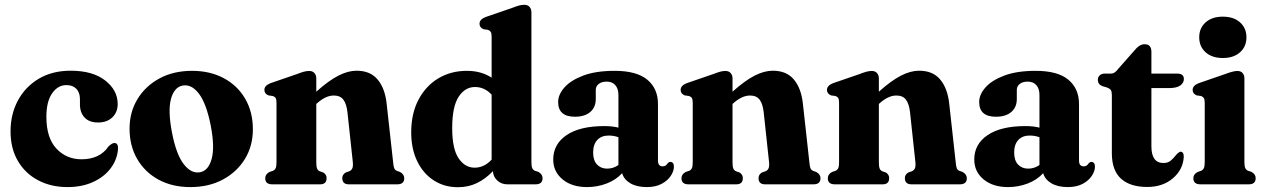

<svg xmlns="http://www.w3.org/2000/svg" viewBox="-20 -769 5274 801"><path d="M471 -335Q471 -301 448.8 -279.5Q426.5 -258 389 -258Q352 -258 332.8 -278.8Q313.5 -299.5 313.5 -333.5V-355.5Q313.5 -383 298.5 -398.5Q283.5 -414 257 -414Q221.5 -414 197.5 -379.8Q173.5 -345.5 173.5 -281.5Q173.5 -194 215.2 -149.2Q257 -104.5 320 -104.5Q396.5 -104.5 432.5 -158Q448.5 -173 457.5 -172.5Q473 -172 472.5 -149Q469.5 -104.5 442.5 -68Q415.5 -31.5 369 -10Q322.5 11.5 261.5 11.5Q193 11.5 139.2 -16.8Q85.5 -45 54.8 -97.2Q24 -149.5 24 -221Q24 -293 55 -350.2Q86 -407.5 142.2 -440.8Q198.5 -474 275 -474Q367 -474 419 -433.2Q471 -392.5 471 -335Z M781 -473.5Q857 -473.5 914.2 -442.5Q971.5 -411.5 1003.2 -356.5Q1035 -301.5 1035 -229.5Q1035 -160.5 1002 -106.2Q969 -52 910.2 -20.2Q851.5 11.5 774.5 11.5Q698.5 11.5 641.5 -19.5Q584.5 -50.5 552.5 -105.5Q520.5 -160.5 520.5 -232.5Q520.5 -301 553.5 -355.5Q586.5 -410 645.2 -441.8Q704 -473.5 781 -473.5ZM815 -50.5Q850 -57.5 863.2 -106.8Q876.5 -156 859 -246Q841 -337 810 -378Q779 -419 741.5 -412Q706.5 -405 693.2 -356Q680 -307 697.5 -216Q715 -125 746.5 -84.2Q778 -43.5 815 -50.5Z M1299.5 -442V-386.5Q1351.5 -433 1391.8 -453.5Q1432 -474 1467.5 -474Q1524.5 -474 1555.2 -437.5Q1586 -401 1593 -337L1620 -93Q1621.5 -75 1624.5 -67.5Q1627.5 -60 1635 -56.5L1649 -51.5Q1666.5 -41.5 1666.5 -25.5Q1666.5 0 1637.5 0H1435.5Q1408 0 1408 -26Q1408 -41 1422.5 -49.5L1437 -54.5Q1445.5 -58 1449.5 -66Q1453.5 -74 1452 -92L1429.5 -301Q1425.5 -336 1412.5 -353.2Q1399.5 -370.5 1372.5 -370.5Q1338.5 -370.5 1302 -337.5L1299.5 -335.5V-92.5Q1299.5 -74 1302.8 -66Q1306 -58 1314 -54.5L1328.5 -49.5Q1342.5 -41 1342.5 -26Q1342.5 0 1315.5 0H1115.5Q1086.5 0 1086.5 -25.5Q1086.5 -42 1104 -51.5L1119 -56.5Q1126.5 -60 1130 -67.5Q1133.5 -75 1133.5 -92.5V-340Q1133.5 -354.5 1129.8 -360.2Q1126 -366 1118 -368.5L1100 -371Q1083 -378 1083 -394Q1083 -412 1108.5 -422L1219 -460Q1237 -467 1248.2 -470Q1259.5 -473 1270 -473Q1284 -473 1291.8 -464.2Q1299.5 -455.5 1299.5 -442Z M1695.5 -217Q1695.5 -295.5 1726 -353.2Q1756.5 -411 1808.8 -442.2Q1861 -473.5 1927.5 -473.5Q1987.5 -473.5 2031 -445V-616Q2031 -630.5 2027 -636.2Q2023 -642 2015.5 -644.5L1997.5 -647Q1980.5 -654 1980.5 -670Q1980.5 -688 2006 -698L2116.5 -736Q2134.5 -743 2145.5 -746Q2156.5 -749 2167.5 -749Q2181.5 -749 2189.2 -740.2Q2197 -731.5 2197 -718V-92.5Q2197 -75 2200.5 -67.5Q2204 -60 2211.5 -56.5L2226 -52Q2243.5 -42 2243.5 -25.5Q2243.5 0 2214.5 0H2096.5Q2072 0 2054.8 -15.8Q2037.5 -31.5 2036.5 -55Q2005.5 -22.5 1969.5 -5.2Q1933.5 12 1890.5 12Q1833.5 12 1789.5 -16.5Q1745.5 -45 1720.5 -96.5Q1695.5 -148 1695.5 -217ZM1866.5 -234.5Q1866.5 -148.5 1893 -109Q1919.5 -69.5 1960 -69.5Q2000 -69.5 2031 -103V-374Q2002 -406 1961.5 -406Q1920 -406 1893.2 -365Q1866.5 -324 1866.5 -234.5Z M2288 -103.5Q2288 -167.5 2343.5 -205.2Q2399 -243 2501.5 -243Q2534.5 -243 2560 -236.5V-373Q2560 -399 2547 -413.8Q2534 -428.5 2511 -428.5Q2490 -428.5 2477.8 -418.8Q2465.5 -409 2465.5 -394V-356Q2465.5 -321.5 2442.5 -301.8Q2419.5 -282 2378.5 -282Q2308.5 -282 2308.5 -343.5Q2308.5 -374.5 2334.8 -404.2Q2361 -434 2413.5 -453.8Q2466 -473.5 2544 -473.5Q2636 -473.5 2680.5 -436.5Q2725 -399.5 2725 -335V-99Q2725 -75 2745 -75Q2758 -75 2765.5 -88Q2770.5 -93.5 2776 -93.5Q2791.5 -93.5 2791.5 -73.5Q2791.5 -55.5 2778.5 -35.5Q2765.5 -15.5 2740.2 -2Q2715 11.5 2678 11.5Q2637 11.5 2610 -4.2Q2583 -20 2575.5 -46.5Q2550 -18.5 2511 -3.5Q2472 11.5 2429 11.5Q2365.5 11.5 2326.8 -20.8Q2288 -53 2288 -103.5ZM2454.5 -133Q2454.5 -99.5 2470.8 -82.5Q2487 -65.5 2513 -65.5Q2538.5 -65.5 2560 -80.5V-196.5Q2541 -203.5 2519 -203.5Q2489 -203.5 2471.8 -185Q2454.5 -166.5 2454.5 -133Z M3036 -442V-386.5Q3088 -433 3128.2 -453.5Q3168.5 -474 3204 -474Q3261 -474 3291.8 -437.5Q3322.5 -401 3329.5 -337L3356.5 -93Q3358 -75 3361 -67.5Q3364 -60 3371.5 -56.5L3385.5 -51.5Q3403 -41.5 3403 -25.5Q3403 0 3374 0H3172Q3144.5 0 3144.5 -26Q3144.5 -41 3159 -49.5L3173.5 -54.5Q3182 -58 3186 -66Q3190 -74 3188.5 -92L3166 -301Q3162 -336 3149 -353.2Q3136 -370.5 3109 -370.5Q3075 -370.5 3038.5 -337.5L3036 -335.5V-92.5Q3036 -74 3039.2 -66Q3042.5 -58 3050.5 -54.5L3065 -49.5Q3079 -41 3079 -26Q3079 0 3052 0H2852Q2823 0 2823 -25.5Q2823 -42 2840.5 -51.5L2855.5 -56.5Q2863 -60 2866.5 -67.5Q2870 -75 2870 -92.5V-340Q2870 -354.5 2866.2 -360.2Q2862.5 -366 2854.5 -368.5L2836.5 -371Q2819.5 -378 2819.5 -394Q2819.5 -412 2845 -422L2955.5 -460Q2973.5 -467 2984.8 -470Q2996 -473 3006.5 -473Q3020.5 -473 3028.2 -464.2Q3036 -455.5 3036 -442Z M3646.5 -442V-386.5Q3698.5 -433 3738.8 -453.5Q3779 -474 3814.5 -474Q3871.5 -474 3902.2 -437.5Q3933 -401 3940 -337L3967 -93Q3968.5 -75 3971.5 -67.5Q3974.5 -60 3982 -56.5L3996 -51.5Q4013.5 -41.5 4013.5 -25.5Q4013.5 0 3984.5 0H3782.5Q3755 0 3755 -26Q3755 -41 3769.5 -49.5L3784 -54.5Q3792.5 -58 3796.5 -66Q3800.5 -74 3799 -92L3776.5 -301Q3772.5 -336 3759.5 -353.2Q3746.5 -370.5 3719.5 -370.5Q3685.5 -370.5 3649 -337.5L3646.5 -335.5V-92.5Q3646.5 -74 3649.8 -66Q3653 -58 3661 -54.5L3675.5 -49.5Q3689.5 -41 3689.5 -26Q3689.5 0 3662.5 0H3462.5Q3433.5 0 3433.5 -25.5Q3433.5 -42 3451 -51.5L3466 -56.5Q3473.5 -60 3477 -67.5Q3480.5 -75 3480.5 -92.5V-340Q3480.5 -354.5 3476.8 -360.2Q3473 -366 3465 -368.5L3447 -371Q3430 -378 3430 -394Q3430 -412 3455.5 -422L3566 -460Q3584 -467 3595.2 -470Q3606.5 -473 3617 -473Q3631 -473 3638.8 -464.2Q3646.5 -455.5 3646.5 -442Z M4044.5 -103.5Q4044.5 -167.5 4100 -205.2Q4155.5 -243 4258 -243Q4291 -243 4316.5 -236.5V-373Q4316.5 -399 4303.5 -413.8Q4290.5 -428.5 4267.5 -428.5Q4246.5 -428.5 4234.2 -418.8Q4222 -409 4222 -394V-356Q4222 -321.5 4199 -301.8Q4176 -282 4135 -282Q4065 -282 4065 -343.5Q4065 -374.5 4091.2 -404.2Q4117.5 -434 4170 -453.8Q4222.5 -473.5 4300.5 -473.5Q4392.5 -473.5 4437 -436.5Q4481.5 -399.5 4481.5 -335V-99Q4481.5 -75 4501.5 -75Q4514.5 -75 4522 -88Q4527 -93.5 4532.5 -93.5Q4548 -93.5 4548 -73.5Q4548 -55.5 4535 -35.5Q4522 -15.5 4496.8 -2Q4471.5 11.5 4434.5 11.5Q4393.5 11.5 4366.5 -4.2Q4339.5 -20 4332 -46.5Q4306.5 -18.5 4267.5 -3.5Q4228.5 11.5 4185.5 11.5Q4122 11.5 4083.2 -20.8Q4044.5 -53 4044.5 -103.5ZM4211 -133Q4211 -99.5 4227.2 -82.5Q4243.5 -65.5 4269.5 -65.5Q4295 -65.5 4316.5 -80.5V-196.5Q4297.5 -203.5 4275.5 -203.5Q4245.5 -203.5 4228.2 -185Q4211 -166.5 4211 -133Z M4599.5 -403.5 4578 -410Q4560 -417.5 4560 -436Q4560 -447.5 4568 -454.8Q4576 -462 4588.5 -462H4615.5Q4623.5 -462 4630.5 -466.8Q4637.5 -471.5 4647 -484L4711 -556.5Q4733 -584.5 4755 -584.5Q4783.5 -584.5 4783.5 -553V-462H4891Q4919 -462 4919 -439.5Q4919 -423.5 4904.2 -412.5Q4889.5 -401.5 4856.5 -401.5H4783.5V-159Q4783.5 -89 4833.5 -89Q4852.5 -89 4864 -98.8Q4875.5 -108.5 4884.2 -119.8Q4893 -131 4903 -136Q4919 -137.5 4918.5 -114Q4915.5 -61.5 4873.2 -25.2Q4831 11 4766 11Q4695 11 4656.8 -23.5Q4618.5 -58 4618.5 -130V-373Q4618.5 -387 4614.2 -393.2Q4610 -399.5 4599.5 -403.5Z M5081.5 -527Q5036.5 -527 5009.8 -550.8Q4983 -574.5 4983 -613.5Q4983 -652 5009.8 -675.8Q5036.5 -699.5 5081.5 -699.5Q5126.5 -699.5 5153.2 -675.8Q5180 -652 5180 -613.5Q5180 -574.5 5153.2 -550.8Q5126.5 -527 5081.5 -527ZM5171.5 -442V-92.5Q5171.5 -75 5175.2 -67.5Q5179 -60 5186.5 -56.5L5201 -52Q5218.5 -42.5 5218.5 -25.5Q5218.5 0 5189.5 0H4988Q4958.5 0 4958.5 -25.5Q4958.5 -42.5 4976.5 -51.5L4991 -56.5Q4998.5 -60 5002.2 -67.5Q5006 -75 5006 -92.5V-340Q5006 -354.5 5002 -360.2Q4998 -366 4990.5 -368.5L4972.5 -371Q4955.5 -378 4955.5 -394Q4955.5 -412 4981 -422L5091 -460Q5125.5 -473 5142 -473Q5156.5 -473 5164 -464.2Q5171.5 -455.5 5171.5 -442Z"/></svg>

Font: Fraunces 72pt Soft
Style: Bold
Weight: 700
Version: Version 1.000;[b76b70a41]